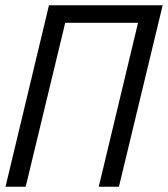

<svg xmlns="http://www.w3.org/2000/svg" viewBox="-20 -713 641 733"><path d="M1 0 167 -693H601L434 0H357L507 -626H229L78 0Z"/></svg>

Font: Ubuntu Sans Mono
Style: Italic
Weight: 400
Italic angle: -13.5°
Monospace: yes
Designer: Dalton Maag Ltd
Foundry: Dalton Maag Ltd
Version: Version 1.006